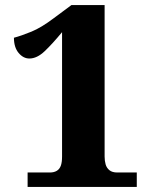

<svg xmlns="http://www.w3.org/2000/svg" viewBox="-20 -738 604 758"><path d="M89 0V-57H177Q193 -57 204 -63.5Q215 -70 220 -83.5Q225 -97 225 -120V-611Q187 -565 156.5 -536Q126 -507 96 -507Q72 -507 53.5 -529Q35 -551 35 -589Q65 -597 104 -613Q143 -629 192 -666L262 -718H393V-120Q393 -103 397 -89Q401 -75 412 -66Q423 -57 443 -57H520V0Z"/></svg>

Font: Noto Serif Kannada ExtraBold
Style: Regular
Weight: 800
Version: Version 2.003